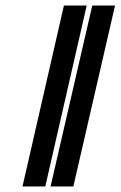

<svg xmlns="http://www.w3.org/2000/svg" viewBox="-20 -672 434 691"><path d="M143 -1 292 -652H210L61 -1ZM244 -1 394 -652H312L162 -1Z"/></svg>

Font: Linux Libertine O
Style: Bold Italic
Weight: 700
Italic angle: -11.5°
Designer: Philipp H. Poll
Foundry: Philipp H. Poll
Version: Version 4.1.0